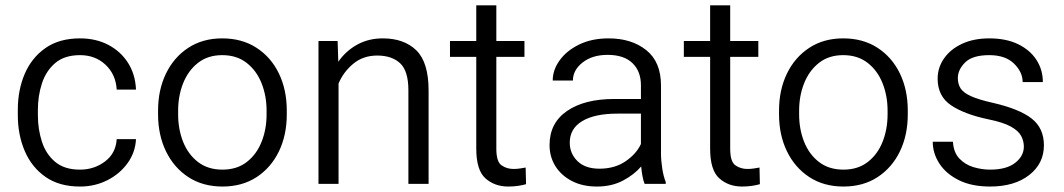

<svg xmlns="http://www.w3.org/2000/svg" viewBox="-20 -680 3933 710"><path d="M275.9 -52.7Q328.1 -52.7 368.2 -82.8Q408.2 -112.8 411.6 -165.5H482.9Q480.5 -116.7 451.9 -76.9Q423.3 -37.1 377.2 -13.7Q331.1 9.8 275.9 9.8Q199.2 9.8 148.2 -25.9Q97.2 -61.5 71.5 -121.6Q45.9 -181.6 45.9 -253.9V-274.4Q45.9 -347.2 71.5 -407Q97.2 -466.8 148.2 -502.4Q199.2 -538.1 275.9 -538.1Q335 -538.1 380.9 -513.9Q426.8 -489.7 453.6 -447.3Q480.5 -404.8 482.9 -348.6H411.6Q408.2 -404.8 370.4 -440.4Q332.5 -476.1 275.9 -476.1Q218.3 -476.1 184.1 -446.8Q149.9 -417.5 135 -371.3Q120.1 -325.2 120.1 -274.4V-253.9Q120.1 -202.6 134.8 -156.7Q149.4 -110.8 183.6 -81.8Q217.8 -52.7 275.9 -52.7Z M564.5 -257.3V-271Q564.5 -347.7 593.8 -408Q623 -468.3 676.3 -503.2Q729.5 -538.1 801.8 -538.1Q875 -538.1 928.7 -503.2Q982.4 -468.3 1011.5 -408Q1040.5 -347.7 1040.5 -271V-257.3Q1040.5 -180.7 1011.5 -120.4Q982.4 -60.1 929 -25.1Q875.5 9.8 802.7 9.8Q730 9.8 676.5 -25.1Q623 -60.1 593.8 -120.4Q564.5 -180.7 564.5 -257.3ZM638.7 -271V-257.3Q638.7 -202.1 657.2 -155.5Q675.8 -108.9 712.4 -80.8Q749 -52.7 802.7 -52.7Q856 -52.7 892.3 -80.8Q928.7 -108.9 947.3 -155.5Q965.8 -202.1 965.8 -257.3V-271Q965.8 -325.2 947.3 -372.1Q928.7 -418.9 892.1 -447.5Q855.5 -476.1 801.8 -476.1Q748.5 -476.1 712.2 -447.5Q675.8 -418.9 657.2 -372.1Q638.7 -325.2 638.7 -271Z M1375 -474.6Q1322.8 -474.6 1286.4 -444.3Q1250 -414.1 1231.9 -371.1V0H1157.7V-528.3H1228.5L1231 -451.7Q1258.8 -491.7 1300.8 -514.9Q1342.8 -538.1 1395.5 -538.1Q1474.1 -538.1 1519.5 -493.9Q1564.9 -449.7 1564.9 -345.2V0H1490.2V-345.7Q1490.2 -417.5 1459.7 -446Q1429.2 -474.6 1375 -474.6Z M1919.4 -528.3V-469.7H1815.4V-129.9Q1815.4 -82 1834.7 -68.6Q1854 -55.2 1878.9 -55.2Q1891.6 -55.2 1903.8 -57.1Q1916 -59.1 1923.8 -60.5L1925.3 1Q1914.6 4.4 1897.2 7.1Q1879.9 9.8 1859.4 9.8Q1809.1 9.8 1775.1 -20.5Q1741.2 -50.8 1741.2 -130.4V-469.7H1644V-528.3H1741.2V-660.2H1815.4V-528.3Z M2363.8 0Q2358.9 -11.7 2355.7 -29.1Q2352.5 -46.4 2351.1 -64.5Q2325.2 -34.2 2283.7 -12.2Q2242.2 9.8 2187 9.8Q2134.3 9.8 2095 -10.5Q2055.7 -30.8 2033.9 -65.4Q2012.2 -100.1 2012.2 -143.6Q2012.2 -225.1 2076.7 -269.5Q2141.1 -314 2251.5 -314H2350.1V-364.7Q2350.1 -416.5 2318.6 -446.8Q2287.1 -477.1 2226.6 -477.1Q2170.4 -477.1 2134.5 -449Q2098.6 -420.9 2098.6 -382.3H2023.9Q2023.9 -421.4 2049.6 -457Q2075.2 -492.7 2121.8 -515.4Q2168.5 -538.1 2230.5 -538.1Q2315.4 -538.1 2369.9 -494.6Q2424.3 -451.2 2424.3 -363.8V-113.3Q2424.3 -86.4 2429 -56.6Q2433.6 -26.9 2441.9 -6.8V0ZM2196.8 -56.2Q2253.4 -56.2 2293.5 -83.7Q2333.5 -111.3 2350.1 -147.5V-259.8H2262.7Q2179.2 -259.8 2133.1 -232.2Q2086.9 -204.6 2086.9 -152.3Q2086.9 -112.3 2115.5 -84.2Q2144 -56.2 2196.8 -56.2Z M2784.2 -528.3V-469.7H2680.2V-129.9Q2680.2 -82 2699.5 -68.6Q2718.8 -55.2 2743.7 -55.2Q2756.3 -55.2 2768.6 -57.1Q2780.8 -59.1 2788.6 -60.5L2790 1Q2779.3 4.4 2762 7.1Q2744.6 9.8 2724.1 9.8Q2673.8 9.8 2639.9 -20.5Q2606 -50.8 2606 -130.4V-469.7H2508.8V-528.3H2606V-660.2H2680.2V-528.3Z M2860.8 -257.3V-271Q2860.8 -347.7 2890.1 -408Q2919.4 -468.3 2972.7 -503.2Q3025.9 -538.1 3098.1 -538.1Q3171.4 -538.1 3225.1 -503.2Q3278.8 -468.3 3307.9 -408Q3336.9 -347.7 3336.9 -271V-257.3Q3336.9 -180.7 3307.9 -120.4Q3278.8 -60.1 3225.3 -25.1Q3171.9 9.8 3099.1 9.8Q3026.4 9.8 2972.9 -25.1Q2919.4 -60.1 2890.1 -120.4Q2860.8 -180.7 2860.8 -257.3ZM2935.1 -271V-257.3Q2935.1 -202.1 2953.6 -155.5Q2972.2 -108.9 3008.8 -80.8Q3045.4 -52.7 3099.1 -52.7Q3152.3 -52.7 3188.7 -80.8Q3225.1 -108.9 3243.7 -155.5Q3262.2 -202.1 3262.2 -257.3V-271Q3262.2 -325.2 3243.7 -372.1Q3225.1 -418.9 3188.5 -447.5Q3151.9 -476.1 3098.1 -476.1Q3044.9 -476.1 3008.5 -447.5Q2972.2 -418.9 2953.6 -372.1Q2935.1 -325.2 2935.1 -271Z M3766.1 -137.7Q3766.1 -158.2 3756.3 -177Q3746.6 -195.8 3718.5 -211.7Q3690.4 -227.5 3634.8 -238.8Q3546.4 -257.3 3496.8 -290.8Q3447.3 -324.2 3447.3 -389.2Q3447.3 -429.7 3470.7 -463.6Q3494.1 -497.6 3537.1 -517.8Q3580.1 -538.1 3638.2 -538.1Q3700.7 -538.1 3744.9 -516.6Q3789.1 -495.1 3812.7 -458.5Q3836.4 -421.9 3836.4 -376.5H3761.7Q3761.7 -413.6 3729.7 -444.8Q3697.8 -476.1 3638.2 -476.1Q3576.2 -476.1 3549.1 -449.2Q3522 -422.4 3522 -391.1Q3522 -369.6 3532 -353.5Q3542 -337.4 3570.3 -324.5Q3598.6 -311.5 3653.3 -299.3Q3750 -276.9 3795.2 -241.5Q3840.3 -206.1 3840.3 -142.6Q3840.3 -75.2 3785.9 -32.7Q3731.4 9.8 3641.1 9.8Q3572.8 9.8 3525.4 -13.9Q3478 -37.6 3453.6 -75.4Q3429.2 -113.3 3429.2 -155.8H3503.9Q3506.3 -116.2 3527.6 -93.8Q3548.8 -71.3 3579.6 -62Q3610.4 -52.7 3641.1 -52.7Q3702.1 -52.7 3734.1 -77.9Q3766.1 -103 3766.1 -137.7Z"/></svg>

Font: Vazirmatn UI Light
Style: Regular
Weight: 300
Designer: Saber Rastikerdar
Foundry: Saber Rastikerdar
Version: Version 33.003